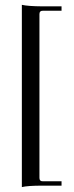

<svg xmlns="http://www.w3.org/2000/svg" viewBox="-20 -656 303 789"><path d="M142.1 -598.1V75.2Q142.1 89.4 155.8 88.9H232.9V106.9H153.8Q93.8 106.9 69.8 112.8V-636.2Q93.8 -630.4 153.8 -629.9H232.9V-611.8H155.8Q142.1 -612.3 142.1 -598.1Z"/></svg>

Font: Arapey-Regular
Style: Regular
Weight: 400
Designer: Eduardo Rodriguez Tunni
Foundry: Eduardo Rodriguez Tunni
Version: Version 1.002